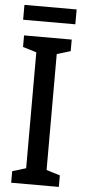

<svg xmlns="http://www.w3.org/2000/svg" viewBox="-59 -894 413 927"><g transform="rotate(5 148.0 -430.5)"><path d="M263 0H32V-56L98 -76V-638L32 -658V-714H263V-658L197 -638V-76L263 -56ZM274 -861V-789H21V-861Z"/></g></svg>

Font: Noto Sans Thai Looped ExtraCondensed Medium
Style: Regular
Weight: 500
Width: 2
Designer: Sasikarn Vongin, Ben Mitchell
Foundry: The Fontpad Ltd
Version: Version 1.001; ttfautohint (v1.8.4.7-5d5b)